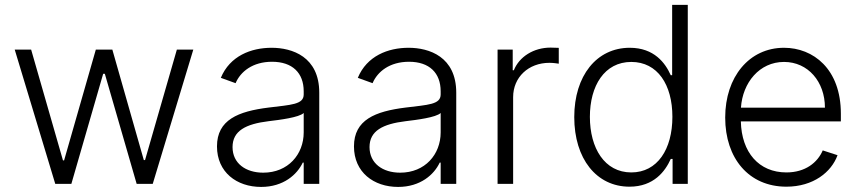

<svg xmlns="http://www.w3.org/2000/svg" viewBox="-20 -747 3491 780"><path d="M204.5 0H269.9L399.1 -447.1H405.9L535.2 0H600.5L765.3 -545.5H698.5L569.2 -96.6H564.3L436.4 -545.5H369.3L240.4 -95.5H235.8L106.5 -545.5H39.8Z M1040.8 12.4C1131.7 12.4 1187.1 -38 1209.9 -86.3H1213.8V0H1277V-370.4C1277 -516.7 1166.9 -552.9 1083.5 -552.9C1000 -552.9 914.1 -519.9 877.1 -430.8L937.1 -409.1C957 -456 1006.4 -496.1 1085.2 -496.1C1168 -496.1 1213.8 -450.6 1213.8 -376.1V-363.3C1213.8 -322.1 1162.6 -321.4 1071 -310C947.8 -294.7 861.5 -260.3 861.5 -152.3C861.5 -47.2 941.8 12.4 1040.8 12.4ZM1049.4 -45.5C978 -45.5 924.7 -83.5 924.7 -149.5C924.7 -215.6 978.7 -243.3 1071 -254.6C1115.8 -259.9 1195.3 -269.9 1213.8 -288V-209.2C1213.8 -119.7 1150.2 -45.5 1049.4 -45.5Z M1597.3 12.4C1688.2 12.4 1743.6 -38 1766.3 -86.3H1770.2V0H1833.5V-370.4C1833.5 -516.7 1723.4 -552.9 1639.9 -552.9C1556.5 -552.9 1470.5 -519.9 1433.6 -430.8L1493.6 -409.1C1513.5 -456 1562.9 -496.1 1641.7 -496.1C1724.4 -496.1 1770.2 -450.6 1770.2 -376.1V-363.3C1770.2 -322.1 1719.1 -321.4 1627.5 -310C1504.3 -294.7 1418 -260.3 1418 -152.3C1418 -47.2 1498.2 12.4 1597.3 12.4ZM1605.8 -45.5C1534.4 -45.5 1481.2 -83.5 1481.2 -149.5C1481.2 -215.6 1535.2 -243.3 1627.5 -254.6C1672.2 -259.9 1751.8 -269.9 1770.2 -288V-209.2C1770.2 -119.7 1706.7 -45.5 1605.8 -45.5Z M2001.4 0H2064.6V-352.3C2064.6 -433.2 2126.8 -491.8 2212 -491.8C2228.7 -491.8 2244.3 -489 2250 -488.3V-552.6C2241.5 -552.9 2226.9 -553.6 2216.6 -553.6C2148.1 -553.6 2089.5 -516.7 2067.5 -461.6H2062.9V-545.5H2001.4Z M2537.3 11.4C2636.4 11.4 2682.5 -51.5 2704.9 -101.2H2712.4V0H2774.1V-727.3H2710.6V-441.4H2704.9C2683.2 -490.4 2638.1 -552.9 2538.4 -552.9C2403.8 -552.9 2312.9 -439.3 2312.9 -271.3C2312.9 -101.9 2403.4 11.4 2537.3 11.4ZM2544.7 -46.5C2436.1 -46.5 2376.4 -145.2 2376.4 -272.4C2376.4 -398.1 2435.4 -495.4 2544.7 -495.4C2651.3 -495.4 2711.6 -403.1 2711.6 -272.4C2711.6 -140.6 2650.6 -46.5 2544.7 -46.5Z M3174.7 11.4C3284.1 11.4 3357.6 -47.9 3382.5 -116.5L3322.4 -136C3301.5 -87 3252.1 -46.5 3174.7 -46.5C3063.2 -46.5 2992.5 -127.8 2989.7 -253.9H3396V-285.2C3396 -467.3 3283.4 -552.9 3165.1 -552.9C3023.8 -552.9 2926.1 -434.7 2926.1 -269.5C2926.1 -104 3022 11.4 3174.7 11.4ZM2990.1 -309.7C2996.8 -411.2 3065.3 -495.4 3165.1 -495.4C3262.8 -495.4 3331.3 -414.8 3331.3 -309.7Z"/></svg>

Font: Karasuma Gothic
Style: Light
Weight: 300
Designer: Rasmus Andersson / Ryoko Nishizuka
Foundry: rsms
Version: Version 1.00